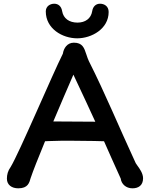

<svg xmlns="http://www.w3.org/2000/svg" viewBox="-20 -998 806 1032"><path d="M17.1 -37.6C17.1 -3.9 43.5 14.2 78.1 14.2C130.4 14.2 137.7 -15.1 145.5 -43.5V-43C156.2 -75.7 186 -150.9 222.2 -238.8C229 -238.8 235.8 -239.3 242.7 -239.7C335.4 -243.7 410.6 -240.2 485.4 -240.2C508.8 -239.3 528.8 -238.8 539.1 -238.8C566.9 -176.3 592.8 -117.2 628.9 -38.1C632.3 -9.3 656.7 14.2 691.9 14.2C723.6 14.2 749 -1 749 -40C749 -66.4 729.5 -92.8 718.8 -107.4L709.5 -121.1C619.6 -314.9 545.4 -496.1 457.5 -669.9C453.6 -677.2 448.7 -691.9 443.8 -706.5C432.6 -740.7 423.3 -768.6 377 -768.6C340.8 -768.6 322.3 -738.3 317.9 -709.5C261.7 -597.7 83 -175.8 37.6 -101.1C22 -79.6 17.1 -58.6 17.1 -37.6ZM266.6 -345.2C305.2 -436.5 345.2 -529.8 374.5 -596.7C425.8 -487.8 462.4 -409.2 492.2 -343.8C348.1 -344.7 293.9 -345.2 266.6 -345.2ZM395 -792C471.7 -792 564 -842.3 564 -933.6C564 -964.8 540.5 -978 517.6 -978C495.6 -978 479.5 -963.4 475.6 -938C469.2 -898.4 438.5 -876.5 396.5 -876.5C352.5 -876.5 320.8 -898.4 314 -938C310.1 -962.9 294.4 -978 271.5 -978C250.5 -978 226.1 -965.3 226.1 -936.5C226.1 -843.8 315.4 -792 395 -792Z"/></svg>

Font: Autour One
Style: Regular
Weight: 400
Designer: Eben Sorkin
Foundry: Eben Sorkin
Version: Version 1.002